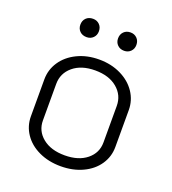

<svg xmlns="http://www.w3.org/2000/svg" viewBox="-126 -770 787 876"><g transform="rotate(20 267.0 -332.5)"><path d="M62 -159V-338Q62 -385 88 -424Q114 -463 161 -486Q208 -509 267 -509Q326 -509 373 -486Q420 -463 446 -424Q472 -385 472 -338V-159Q472 -112 446 -73.5Q420 -35 373 -13Q326 9 267 9Q208 9 161 -13Q114 -35 88 -73.5Q62 -112 62 -159ZM414 -160V-337Q414 -389 374 -422.5Q334 -456 267 -456Q200 -456 160 -422.5Q120 -389 120 -337V-160Q120 -109 160 -76.5Q200 -44 267 -44Q334 -44 374 -76.5Q414 -109 414 -160ZM131 -629Q131 -649 143.5 -661.5Q156 -674 177 -674Q196 -674 208.5 -661.5Q221 -649 221 -629Q221 -610 208.5 -597.5Q196 -585 177 -585Q156 -585 143.5 -597.5Q131 -610 131 -629ZM314 -629Q314 -649 326.5 -661.5Q339 -674 359 -674Q378 -674 390.5 -661.5Q403 -649 403 -629Q403 -610 390.5 -597.5Q378 -585 359 -585Q339 -585 326.5 -597.5Q314 -610 314 -629Z"/></g></svg>

Font: K2D ExtraLight
Style: Regular
Weight: 275
Designer: Katatrad Aksorn Co.,Ltd.
Foundry: Cadson Demak Co.,Ltd.
Version: Version 1.000; ttfautohint (v1.6)